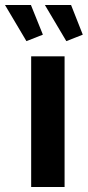

<svg xmlns="http://www.w3.org/2000/svg" viewBox="-64 -750 352 770"><path d="M116 -730H221L268 -611L202 -585ZM-44 -730H60L108 -611L42 -585ZM61 0V-524H195V0Z"/></svg>

Font: PTCRaleway
Style: Bold
Weight: 700
Designer: Matt McInerney, Pablo Impallari, Rodrigo Fuenzalida
Foundry: Matt McInerney, Pablo Impallari, Rodrigo Fuenzalida
Version: Version 3.000g; ttfautohint (v1.5) -l 8 -r 28 -G 28 -x 14 -D